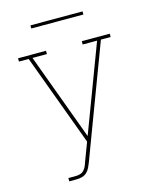

<svg xmlns="http://www.w3.org/2000/svg" viewBox="-130 -776 860 1068"><g transform="rotate(-15 300.0 -242.0)"><path d="M134 205V186H175Q188 186 201 182.5Q214 179 223 169.5Q232 160 237.5 148Q243 136 247 123L287 17L92 -511H36V-530H197V-511H114L298 -12L486 -511H403V-530H564V-511H508L301 39L267 130Q261 145 254 160Q247 175 235 186Q223 197 207 201Q191 205 175 205ZM150 -671V-689H450V-671Z"/></g></svg>

Font: Iosevka Slab Thin Extended
Style: Regular
Weight: 100
Width: 7
Monospace: yes
Designer: Belleve Invis
Foundry: Belleve Invis
Version: Version 11.1.1; ttfautohint (v1.8.3)